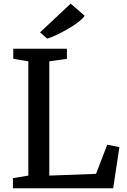

<svg xmlns="http://www.w3.org/2000/svg" viewBox="-20 -1003 675 1023"><path d="M231.4 -797.4 193.4 -830.6 356.4 -983.4H356.9L431.2 -918.9Q409.2 -887.2 340.3 -847.9Q271.5 -808.6 231.9 -797.4ZM48.8 0V-53.7L130.9 -67.4V-676.3L50.8 -689.5V-743.2H336.4V-689.5L242.7 -676.3V-67.4L491.7 -76.7L551.3 -231.9L616.2 -219.2L583 0Z"/></svg>

Font: HaufeMerriweather
Style: Regular
Weight: 400
Designer: Eben Sorkin ( eben@eyebytes.com )
Foundry: Eben Sorkin
Version: Version 1.56